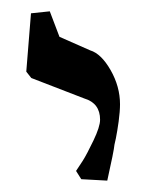

<svg xmlns="http://www.w3.org/2000/svg" viewBox="-20 -501 285 339"><path d="M114.3 -199.2Q119.1 -206.1 126.2 -217.3Q133.3 -228.5 145 -252.9Q156.7 -277.3 156.7 -289.6Q156.7 -318.8 128.9 -327.1L35.2 -363.3L26.4 -374.5L34.7 -477.5L67.9 -481L85 -436L139.2 -412.1Q158.7 -406.2 175.3 -377.2Q191.9 -348.1 191.9 -316.9Q191.9 -304.7 189.5 -286.6Q187 -268.6 184.6 -256.8L182.1 -245.6Q181.2 -234.9 169.4 -182.1L123.5 -184.6Z"/></svg>

Font: Neuton
Style: Regular
Weight: 400
Designer: Brian M Zick
Version: Version 1.3